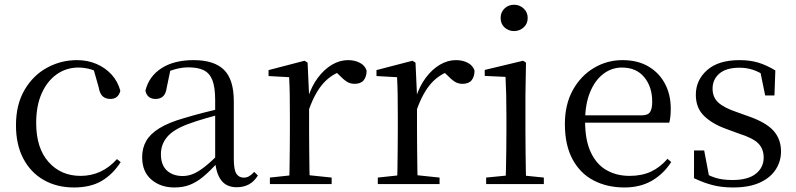

<svg xmlns="http://www.w3.org/2000/svg" viewBox="-20 -788 3410 822"><path d="M296.6 14.6Q223.8 14.6 167.8 -17.1Q111.8 -48.8 80.1 -108.5Q48.4 -168.3 48.4 -251.4Q48.4 -340.7 85.2 -403.2Q121.9 -465.8 181.5 -498.2Q241 -530.6 309.8 -530.6Q354.5 -530.6 392.7 -514.4Q430.9 -498.1 457.7 -468.8Q484.5 -439.5 495.2 -399.3Q486.3 -364.4 452.7 -364.4Q432 -364.4 419.6 -375.7Q407.1 -386.9 402.7 -413.5L377.7 -501.6L427.8 -461.9Q397.5 -482.4 370.4 -490.6Q343.3 -498.8 315 -498.8Q263.9 -498.8 222.9 -469.9Q182 -441 158.5 -388.2Q134.9 -335.4 134.9 -261.5Q134.9 -153.9 187.9 -94.5Q240.8 -35 325.2 -35Q370 -35 408.9 -52.7Q447.9 -70.3 480.8 -106.9L496.6 -93.9Q463.6 -42.3 415.9 -13.8Q368.2 14.6 296.6 14.6Z M726.7 14.6Q667.5 14.6 628.1 -19.1Q588.6 -52.8 588.6 -115.1Q588.6 -153.9 605.8 -184.3Q622.9 -214.6 662.4 -239Q701.9 -263.5 767.9 -282.3Q809.8 -294.9 855.8 -306.7Q901.8 -318.5 941.8 -327.7V-303.3Q901.8 -293.3 860.7 -281.5Q819.6 -269.7 785.6 -257Q722.3 -233.6 695.6 -201.7Q668.9 -169.7 668.9 -128.2Q668.9 -81.6 694.5 -58Q720.2 -34.4 762.1 -34.4Q784.6 -34.4 806.6 -43.3Q828.6 -52.2 856.7 -74.2Q884.7 -96.3 922.8 -134.4L931.5 -87.1H907.9Q876.7 -53.7 849.5 -31.1Q822.2 -8.4 793.1 3.1Q764 14.6 726.7 14.6ZM993.8 13.6Q949.1 13.6 926.8 -16.6Q904.5 -46.7 901.2 -99.7V-103.3V-359Q901.2 -415 889.1 -445.3Q876.9 -475.6 851.7 -487.6Q826.6 -499.6 787 -499.6Q758.3 -499.6 729.1 -491.4Q699.9 -483.2 666.7 -464.7L710.2 -491.9L693.8 -412.7Q690.2 -386 677.7 -375.2Q665.1 -364.3 646.4 -364.3Q610.2 -364.3 602.5 -399.7Q617.4 -461 671.1 -495.8Q724.8 -530.6 809.2 -530.6Q896.5 -530.6 938.8 -489.2Q981 -447.8 981 -354.6V-107.7Q981 -60.8 992.1 -44.2Q1003.1 -27.5 1023.4 -27.5Q1036 -27.5 1046 -33.2Q1056 -38.8 1068.4 -52.1L1084.1 -36.7Q1068.2 -10.7 1045.6 1.4Q1023 13.6 993.8 13.6Z M1135.5 0V-27.8L1245.6 -39.6H1286.9L1399.9 -27.8V0ZM1217.9 0Q1219.1 -24.4 1219.6 -65.3Q1220.1 -106.3 1220.6 -150.7Q1221.1 -195.1 1221.1 -228.5V-289.4Q1221.1 -341 1220.5 -380.9Q1219.9 -420.7 1217.9 -457.5L1129.8 -462.4V-487.9L1283.9 -528L1296.9 -519.8L1303.3 -379V-378V-228.5Q1303.3 -195.1 1303.8 -150.7Q1304.3 -106.3 1304.8 -65.3Q1305.3 -24.4 1306.3 0ZM1302.5 -318.6 1280.9 -371H1298.7Q1314.2 -419.5 1341.1 -455.5Q1368 -491.4 1401.4 -511Q1434.8 -530.6 1470 -530.6Q1498.9 -530.6 1520.7 -519.1Q1542.6 -507.7 1549.6 -485.6Q1549.4 -459.5 1537 -444.3Q1524.7 -429.1 1497.7 -429.1Q1479.2 -429.1 1464.3 -438.7Q1449.5 -448.4 1431.8 -466.9L1408.8 -488.8L1454.3 -487.2Q1402 -473 1365.4 -432.7Q1328.8 -392.5 1302.5 -318.6Z M1597.5 0V-27.8L1707.6 -39.6H1748.9L1861.9 -27.8V0ZM1679.9 0Q1681.1 -24.4 1681.6 -65.3Q1682.1 -106.3 1682.6 -150.7Q1683.1 -195.1 1683.1 -228.5V-289.4Q1683.1 -341 1682.5 -380.9Q1681.9 -420.7 1679.9 -457.5L1591.8 -462.4V-487.9L1745.9 -528L1758.9 -519.8L1765.3 -379V-378V-228.5Q1765.3 -195.1 1765.8 -150.7Q1766.3 -106.3 1766.8 -65.3Q1767.3 -24.4 1768.3 0ZM1764.5 -318.6 1742.9 -371H1760.7Q1776.2 -419.5 1803.1 -455.5Q1830 -491.4 1863.4 -511Q1896.8 -530.6 1932 -530.6Q1960.9 -530.6 1982.7 -519.1Q2004.6 -507.7 2011.6 -485.6Q2011.4 -459.5 1999 -444.3Q1986.7 -429.1 1959.7 -429.1Q1941.2 -429.1 1926.3 -438.7Q1911.5 -448.4 1893.8 -466.9L1870.8 -488.8L1916.3 -487.2Q1864 -473 1827.4 -432.7Q1790.8 -392.5 1764.5 -318.6Z M2061.3 0V-27.8L2171.1 -38.6H2202.5L2308.3 -27.8V0ZM2144.3 0Q2145.3 -24.4 2146.2 -65.3Q2147.1 -106.3 2147.6 -150.7Q2148.1 -195.1 2148.1 -228.5V-288.8Q2148.1 -339.6 2147.2 -380.6Q2146.3 -421.6 2144.3 -458.9L2055.3 -463V-488.6L2219.7 -528L2231.9 -519.8L2229.5 -380.2V-228.5Q2229.5 -195.1 2230 -150.7Q2230.5 -106.3 2231.1 -65.3Q2231.7 -24.4 2232.7 0ZM2180.8 -655Q2156.9 -655 2140.1 -670.5Q2123.3 -686 2123.3 -711.1Q2123.3 -735.9 2140.1 -751.8Q2156.9 -767.7 2180.8 -767.7Q2204.2 -767.7 2221.7 -751.8Q2239.2 -735.9 2239.2 -711.1Q2239.2 -686 2221.7 -670.5Q2204.2 -655 2180.8 -655Z M2653.3 14.6Q2579.5 14.6 2521.6 -15.4Q2463.7 -45.5 2431.1 -106.2Q2398.4 -167 2398.4 -256.8Q2398.4 -341.1 2432.5 -402.5Q2466.6 -463.8 2522.8 -497.2Q2579 -530.6 2644.9 -530.6Q2710.2 -530.6 2756.4 -503.3Q2802.6 -475.9 2827.1 -429.2Q2851.7 -382.4 2851.7 -323.2Q2851.7 -286.8 2845.4 -262.9H2436.6V-294.2H2727.3Q2753.6 -294.2 2763 -308.2Q2772.3 -322.1 2772.3 -352.3Q2772.3 -416.2 2738.2 -457.5Q2704.2 -498.8 2642.6 -498.8Q2598.8 -498.8 2563 -471.6Q2527.1 -444.5 2506 -392.8Q2484.9 -341.2 2484.9 -268.7Q2484.9 -188 2509.4 -135.9Q2533.9 -83.8 2576.9 -59.4Q2620 -35 2675.5 -35Q2728.5 -35 2767.8 -53.7Q2807.2 -72.3 2837.7 -108.1L2853.6 -94.3Q2821 -43.5 2771 -14.4Q2721 14.6 2653.3 14.6Z M3118.4 14.6Q3069.9 14.6 3031 4.5Q2992.1 -5.6 2951.2 -25.1L2951.3 -143.7H2994.8L3018.5 -18.1L2981.9 -20.3V-56.3Q3010.4 -37.5 3041.2 -27.4Q3071.9 -17.3 3115.7 -17.3Q3182.2 -17.3 3215.8 -44.1Q3249.5 -70.9 3249.5 -113.5Q3249.5 -150.2 3226.8 -173.6Q3204.2 -197 3142.6 -216.4L3090.9 -235.4Q3030.2 -257 2994.6 -291.4Q2959 -325.9 2959 -382Q2959 -445.2 3007.4 -487.9Q3055.8 -530.6 3146.1 -530.6Q3191.4 -530.6 3226.5 -519.9Q3261.7 -509.2 3299.4 -486.4L3295.6 -379.4H3255.9L3232.1 -495.5L3263.5 -490.1V-457.8Q3232.7 -479.4 3204.9 -488.7Q3177.2 -498.1 3146.1 -498.1Q3089.1 -498.1 3059.9 -473.1Q3030.7 -448 3030.7 -408.5Q3030.7 -372 3054.7 -349.5Q3078.6 -327 3133.5 -308.4L3183.8 -290.4Q3259.6 -264 3291.7 -228.1Q3323.7 -192.1 3323.7 -139.6Q3323.7 -96.6 3300.5 -61.4Q3277.3 -26.2 3231.9 -5.8Q3186.5 14.6 3118.4 14.6Z"/></svg>

Font: Noto Serif KR
Style: Regular
Weight: 200
Designer: Ryoko NISHIZUKA 西塚涼子 (kana & ideographs); Frank Grießhammer (Latin, Greek & Cyrillic); Wenlong ZHANG 张文龙 (bopomofo); San
Foundry: Adobe
Version: Version 2.001;hotconv 1.1.0;makeotfexe 2.6.0